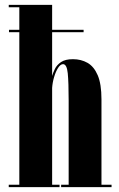

<svg xmlns="http://www.w3.org/2000/svg" viewBox="-20 -770 490 790"><path d="M16 0V-10H59.5V-637.5H17V-647.5H59.5V-740H16V-750H194.5V-647.5H324V-637.5H194.5V-457.5Q198 -470 205.8 -486.2Q213.5 -502.5 231 -514.5Q248.5 -526.5 280 -526.5Q313.5 -526.5 340 -511.5Q366.5 -496.5 382 -460.5Q397.5 -424.5 397.5 -361V-10H439V0H231.5V-10H262.5V-356Q262.5 -431 258.8 -468.5Q255 -506 239.5 -506Q229 -506 219.2 -491Q209.5 -476 202.8 -453.5Q196 -431 194.5 -408V-10H225V0Z"/></svg>

Font: Imbue 100pt ExtraBold
Style: Regular
Weight: 800
Designer: Tyler Finck
Foundry: Etcetera Type Company
Version: Version 1.102; ttfautohint (v1.8.3)